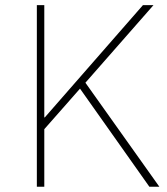

<svg xmlns="http://www.w3.org/2000/svg" viewBox="-20 -710 635 730"><path d="M120.1 0V-690.4H148.4V-263.7H150.4L523.4 -690.4H563.5L304.7 -395.5L585.9 0H547.9L284.2 -373L148.4 -218.8V0Z"/></svg>

Font: Gothic A1 Thin
Style: Regular
Weight: 250
Designer: HanYang I&C Co.,Ltd.
Foundry: HanYang I&C Co.,Ltd.
Version: Version 2.50